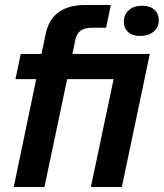

<svg xmlns="http://www.w3.org/2000/svg" viewBox="-20 -749 656 769"><path d="M125 -432H42L63 -533H146L163 -613Q187 -729 322 -729H424L405 -638H350Q320 -638 304 -627Q288 -616 282 -591L270 -533H580L468 0H344L435 -432H249L158 0H35ZM476 -662Q476 -691 496 -708.5Q516 -726 550 -726Q581 -726 598.5 -710Q616 -694 616 -668Q616 -640 595.5 -622.5Q575 -605 541 -605Q511 -605 493.5 -620.5Q476 -636 476 -662Z"/></svg>

Font: Mona Sans SemiBold
Style: Italic
Weight: 600
Italic angle: -11.7°
Designer: Deni Anggara
Foundry: GitHub
Version: Version 2.000